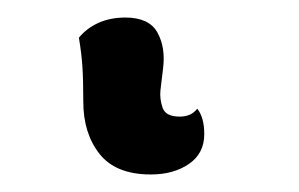

<svg xmlns="http://www.w3.org/2000/svg" viewBox="-20 25 341 219"><path d="M152 224Q112 224 93.5 200.5Q75 177 75 141Q75 116 74 101Q73 86 70 68Q79 57 92.5 51Q106 45 123 45Q150 45 159.5 62Q169 79 166 103L163 128Q162 138 165.5 148Q169 158 185 158Q191 158 196 156Q201 154 205 149Q213 159 213 178Q213 200 195.5 212Q178 224 152 224Z"/></svg>

Font: Arima Thin
Style: Regular
Weight: 100
Designer: Joana Correia and Natanael Gama
Foundry: NDISCOVER
Version: Version 1.101;gftools[0.9.23]